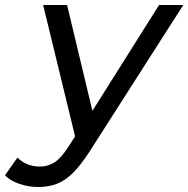

<svg xmlns="http://www.w3.org/2000/svg" viewBox="-122 -550 755 770"><path d="M31 200Q-7 200 -44 187.5Q-81 175 -102 153L-52 82Q-35 99 -12.5 108.5Q10 118 38 118Q71 118 97.5 100.5Q124 83 152 39L202 -38L213 -49L516 -530H613L237 58Q202 112 171 143Q140 174 106.5 187Q73 200 31 200ZM184 17 51 -530H147L260 -58Z"/></svg>

Font: MOST Montserrat Medium
Style: Italic
Weight: 500
Italic angle: -11.3°
Designer: Julieta Ulanovsky
Foundry: Julieta Ulanovsky
Version: Version 8.000;March 11, 2024;FontCreator 15.0.0.2926 64-bit